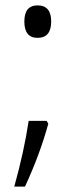

<svg xmlns="http://www.w3.org/2000/svg" viewBox="-20 -567 299 716"><path d="M120.1 -546.9Q170.9 -546.9 170.9 -486.8Q170.9 -425.8 120.1 -425.8Q70.8 -425.8 70.8 -486.8Q70.8 -546.9 120.1 -546.9ZM153.8 -116.2 160.2 -106Q129.4 7.3 73.2 128.9H33.2Q69.8 -2 86.9 -116.2Z"/></svg>

Font: Droid Sans TV
Style: Regular
Weight: 300
Version: Version 1.00